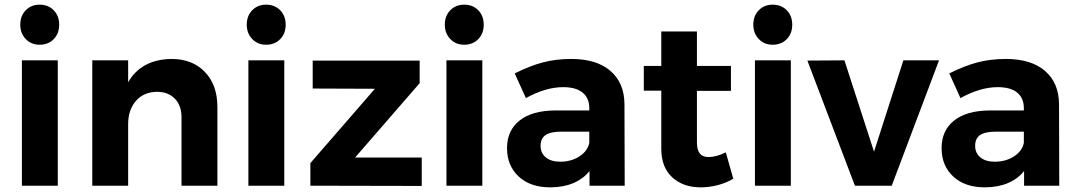

<svg xmlns="http://www.w3.org/2000/svg" viewBox="-20 -797 4625 824"><path d="M74 -538H228V0H74ZM234 -691Q234 -653 210.5 -629Q187 -605 150 -605Q114 -605 90.5 -629.5Q67 -654 67 -691Q67 -729 90.5 -753Q114 -777 150 -777Q187 -777 210.5 -753Q234 -729 234 -691Z M913 -338V0H759V-293Q759 -344 730.5 -373.5Q702 -403 653 -403Q596 -402 563 -363.5Q530 -325 530 -265V0H376V-538H530V-444Q586 -542 716 -544Q806 -544 859.5 -488Q913 -432 913 -338Z M1046 -538H1200V0H1046ZM1206 -691Q1206 -653 1182.5 -629Q1159 -605 1122 -605Q1086 -605 1062.5 -629.5Q1039 -654 1039 -691Q1039 -729 1062.5 -753Q1086 -777 1122 -777Q1159 -777 1182.5 -753Q1206 -729 1206 -691Z M1322 -537H1781V-440L1504 -121H1790V1L1312 0V-97L1589 -416L1322 -417Z M1896 -538H2050V0H1896ZM2056 -691Q2056 -653 2032.5 -629Q2009 -605 1972 -605Q1936 -605 1912.5 -629.5Q1889 -654 1889 -691Q1889 -729 1912.5 -753Q1936 -777 1972 -777Q2009 -777 2032.5 -753Q2056 -729 2056 -691Z M2510 0V-63Q2483 -29 2440 -11Q2397 7 2341 7Q2256 7 2206 -39.5Q2156 -86 2156 -161Q2156 -237 2209.5 -279.5Q2263 -322 2361 -323H2509V-333Q2509 -376 2480.5 -399.5Q2452 -423 2397 -423Q2322 -423 2237 -376L2189 -482Q2253 -514 2309 -529Q2365 -544 2432 -544Q2540 -544 2599.5 -493Q2659 -442 2660 -351L2661 0ZM2509 -184V-232H2388Q2343 -232 2321.5 -217.5Q2300 -203 2300 -171Q2300 -140 2322.5 -121.5Q2345 -103 2384 -103Q2432 -103 2467 -126Q2502 -149 2509 -184Z M3127 -30Q3097 -12 3060.5 -2.5Q3024 7 2987 7Q2912 7 2865 -36Q2818 -79 2818 -159V-408H2743V-514H2818V-662H2971V-514H3117V-407H2971V-185Q2971 -123 3020 -123Q3054 -123 3095 -143Z M3220 -538H3374V0H3220ZM3380 -691Q3380 -653 3356.5 -629Q3333 -605 3296 -605Q3260 -605 3236.5 -629.5Q3213 -654 3213 -691Q3213 -729 3236.5 -753Q3260 -777 3296 -777Q3333 -777 3356.5 -753Q3380 -729 3380 -691Z M3445 -537 3604 -538 3731 -146 3857 -538H4010L3807 0H3649Z M4375 0V-63Q4348 -29 4305 -11Q4262 7 4206 7Q4121 7 4071 -39.5Q4021 -86 4021 -161Q4021 -237 4074.5 -279.5Q4128 -322 4226 -323H4374V-333Q4374 -376 4345.5 -399.5Q4317 -423 4262 -423Q4187 -423 4102 -376L4054 -482Q4118 -514 4174 -529Q4230 -544 4297 -544Q4405 -544 4464.5 -493Q4524 -442 4525 -351L4526 0ZM4374 -184V-232H4253Q4208 -232 4186.5 -217.5Q4165 -203 4165 -171Q4165 -140 4187.5 -121.5Q4210 -103 4249 -103Q4297 -103 4332 -126Q4367 -149 4374 -184Z"/></svg>

Font: Montserrat SemiBold
Style: Regular
Weight: 600
Designer: Julieta Ulanovsky
Foundry: Julieta Ulanovsky
Version: Version 6.001